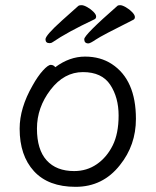

<svg xmlns="http://www.w3.org/2000/svg" viewBox="-20 -705 602 743"><path d="M267 -43Q316 -43 354.5 -69.5Q393 -96 416 -142Q439 -188 439 -258Q439 -328 406.5 -377Q374 -426 301 -426Q228 -426 175.5 -357.5Q123 -289 123 -207.5Q123 -126 160.5 -84.5Q198 -43 267 -43ZM194 -445Q249 -486 309 -486Q369 -486 413 -457Q506 -396 506 -245Q506 -143 444 -66Q378 18 272.5 18Q167 18 111.5 -42.5Q56 -103 56 -207Q56 -287 106 -374Q126 -410 146 -432Q166 -454 176.5 -454Q187 -454 194 -445ZM495 -628Q373 -567 351 -552Q329 -537 322 -537Q306 -537 306 -553.5Q306 -570 434 -682Q437 -685 445 -685Q453 -685 467 -677Q481 -669 491.5 -658Q502 -647 502 -639Q502 -631 495 -628ZM345 -630Q239 -580 184 -542Q179 -538 172 -538Q156 -538 156 -553Q156 -568 218 -624Q280 -680 283.5 -682.5Q287 -685 295.5 -685Q304 -685 317.5 -677.5Q331 -670 341.5 -659.5Q352 -649 352 -641Q352 -633 345 -630Z"/></svg>

Font: QiushuiShotai
Style: Regular
Weight: 600
Designer: Fontworks Inc.
Foundry: Fontworks Inc.
Version: Version 1.250